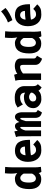

<svg xmlns="http://www.w3.org/2000/svg" viewBox="1400 -2204 822 3663"><g transform="rotate(-90 1811.5 -372.0)"><path d="M160.6 -233.4Q160.6 -98.6 242.2 -98.6Q265.6 -98.6 289.3 -116.7Q313 -134.8 331.1 -170.4V-333.5Q315.9 -358.9 294.7 -377.9Q273.4 -397 250 -397Q210.9 -397 185.8 -359.4Q160.6 -321.8 160.6 -233.4ZM36.1 -224.1Q36.1 -499 233.4 -499Q242.2 -499 251 -498Q259.8 -497.1 267.8 -494.9Q275.9 -492.7 282.5 -490.5Q289.1 -488.3 296.1 -484.6Q303.2 -481 307.9 -478.5Q312.5 -476.1 319.1 -471.7Q325.7 -467.3 328.1 -465.6Q330.6 -463.9 336.4 -459.2Q342.3 -454.6 342.8 -454.1Q331.1 -504.4 331.1 -562.5Q331.1 -633.8 337.9 -689.5L459 -685.1Q451.7 -613.8 451.7 -564.9Q451.7 -494.6 451.2 -342Q450.7 -189.5 450.7 -130.4V-118.7Q450.7 -67.9 460.4 -3.4L364.7 6.3Q342.8 -24.9 342.8 -45.4Q327.6 -23.9 297.6 -10.3Q267.6 3.4 225.1 3.4Q132.8 3.4 84.5 -54.4Q36.1 -112.3 36.1 -224.1Z M681.6 -295.9Q748 -307.6 847.7 -307.6Q845.7 -353.5 823.5 -376.5Q801.3 -399.4 767.1 -399.4Q731 -399.4 707.5 -369.6Q684.1 -339.8 681.6 -295.9ZM766.1 -498.5Q877.9 -498.5 926.5 -430.7Q975.1 -362.8 975.1 -232.9L974.6 -211.9Q760.7 -209 681.6 -193.4Q687.5 -152.8 715.6 -124.3Q743.7 -95.7 777.3 -95.7Q814 -95.7 836.2 -107.9Q858.4 -120.1 885.7 -149.4L972.7 -73.2Q952.1 -50.3 937 -37.6Q921.9 -24.9 899.2 -14.2Q876.5 -3.4 847.2 0.7Q817.9 4.9 774.4 4.9Q671.4 4.9 613.5 -65.2Q555.7 -135.3 555.7 -252Q555.7 -360.8 610.8 -429.7Q666 -498.5 766.1 -498.5Z M1500 15.6Q1486.3 13.2 1475.3 9.8Q1464.4 6.3 1448.2 -2.9Q1432.1 -12.2 1421.4 -24.9Q1410.6 -37.6 1402.6 -60.1Q1394.5 -82.5 1394.5 -111.3V-112.3V-370.6Q1393.6 -386.2 1390.1 -391.6Q1386.7 -397 1376 -397Q1368.7 -397 1354.2 -358.6Q1339.8 -320.3 1333 -293L1332 0L1222.2 -0.5V-371.6Q1222.2 -386.2 1219.7 -391.6Q1217.3 -397 1208.5 -397Q1198.7 -397 1180.2 -365.2Q1161.6 -333.5 1154.3 -297.4V0H1044.9L1043.9 -391.6Q1043.9 -413.1 1041.5 -429.9Q1039.1 -446.8 1036.9 -453.6Q1034.7 -460.4 1028.8 -477.5L1135.3 -509.8Q1138.7 -502.9 1140.9 -491.2Q1143.1 -479.5 1145 -464.8Q1147 -450.2 1147.9 -444.8Q1188.5 -498 1236.3 -498Q1272.5 -498 1291.5 -471.9Q1310.5 -445.8 1314.9 -413.1Q1358.4 -498 1410.2 -498H1414.1Q1456.5 -498 1479.2 -457.8Q1502 -417.5 1502 -360.8V-110.4Q1502 -80.6 1545.9 -63.5Z M1708 -154.8Q1708 -121.6 1726.8 -106.9Q1745.6 -92.3 1772.9 -92.3Q1809.1 -92.3 1838.1 -118.2Q1867.2 -144 1875.5 -169.4V-192.4Q1861.8 -208 1839.1 -218.8Q1816.4 -229.5 1793.5 -229.5Q1763.7 -229.5 1735.8 -210.2Q1708 -190.9 1708 -154.8ZM2000.5 -154.3Q2000.5 -120.1 2008.8 -99.1Q2017.1 -78.1 2037.6 -62L1976.6 10.7Q1970.7 6.3 1959.5 -1.5Q1948.2 -9.3 1942.9 -13.7Q1937.5 -18.1 1929.4 -27.6Q1921.4 -37.1 1914.1 -49.3Q1885.3 -19.5 1848.9 -7.1Q1812.5 5.4 1748 5.4Q1683.1 5.4 1631.6 -38.8Q1580.1 -83 1580.1 -147.5Q1580.1 -218.8 1623.5 -263.7Q1657.2 -297.9 1698.2 -312.5Q1739.3 -327.1 1793.5 -327.1Q1841.8 -327.1 1875.5 -304.2Q1875.5 -332.5 1866.5 -353Q1857.4 -373.5 1843 -383.1Q1828.6 -392.6 1815.7 -396.5Q1802.7 -400.4 1789.6 -400.4Q1702.6 -400.4 1651.4 -346.2L1591.8 -447.8Q1623.5 -467.8 1645.3 -478.5Q1667 -489.3 1693.4 -494.4Q1719.7 -499.5 1735.6 -500.5Q1751.5 -501.5 1793.5 -502Q1849.1 -502 1895.8 -481.2Q1942.4 -460.4 1971.4 -418.2Q2000.5 -376 2000.5 -319.8Z M2235.4 -452.6Q2256.3 -471.7 2299.6 -486.3Q2342.8 -501 2381.8 -501Q2446.8 -501 2487.5 -473.1Q2528.3 -445.3 2528.3 -388.7V-135.7Q2528.3 -125 2531.5 -116.7Q2534.7 -108.4 2543 -101.6Q2551.3 -94.7 2556.4 -91.3Q2561.5 -87.9 2574.7 -81.1Q2578.1 -79.1 2580.1 -78.1L2523.4 19.5Q2503.4 13.2 2485.1 3.9Q2466.8 -5.4 2447.8 -20.5Q2428.7 -35.6 2417.2 -58.3Q2405.8 -81.1 2405.8 -108.4V-341.3Q2405.8 -371.1 2397.2 -385.5Q2388.7 -399.9 2365.7 -399.9Q2340.8 -399.9 2305.9 -385.5Q2271 -371.1 2241.7 -345.2V0H2119.1V-344.7Q2119.1 -387.2 2117.4 -412.4Q2115.7 -437.5 2113.3 -449.7Q2110.8 -461.9 2103.5 -490.2L2216.8 -513.7Q2231.9 -477.5 2235.4 -452.6Z M2748.5 -233.4Q2748.5 -98.6 2830.1 -98.6Q2853.5 -98.6 2877.2 -116.7Q2900.9 -134.8 2918.9 -170.4V-333.5Q2903.8 -358.9 2882.6 -377.9Q2861.3 -397 2837.9 -397Q2798.8 -397 2773.7 -359.4Q2748.5 -321.8 2748.5 -233.4ZM2624 -224.1Q2624 -499 2821.3 -499Q2830.1 -499 2838.9 -498Q2847.7 -497.1 2855.7 -494.9Q2863.8 -492.7 2870.4 -490.5Q2877 -488.3 2884 -484.6Q2891.1 -481 2895.8 -478.5Q2900.4 -476.1 2907 -471.7Q2913.6 -467.3 2916 -465.6Q2918.5 -463.9 2924.3 -459.2Q2930.2 -454.6 2930.7 -454.1Q2918.9 -504.4 2918.9 -562.5Q2918.9 -633.8 2925.8 -689.5L3046.9 -685.1Q3039.6 -613.8 3039.6 -564.9Q3039.6 -494.6 3039.1 -342Q3038.6 -189.5 3038.6 -130.4V-118.7Q3038.6 -67.9 3048.3 -3.4L2952.6 6.3Q2930.7 -24.9 2930.7 -45.4Q2915.5 -23.9 2885.5 -10.3Q2855.5 3.4 2813 3.4Q2720.7 3.4 2672.4 -54.4Q2624 -112.3 2624 -224.1Z M3215.3 -631.8Q3266.6 -648.9 3324.7 -685.5Q3382.8 -722.2 3426.3 -762.7L3491.7 -678.7Q3453.6 -640.6 3385.5 -603.3Q3317.4 -565.9 3259.3 -546.9ZM3269.5 -295.9Q3335.9 -307.6 3435.5 -307.6Q3433.6 -353.5 3411.4 -376.5Q3389.2 -399.4 3355 -399.4Q3318.8 -399.4 3295.4 -369.6Q3272 -339.8 3269.5 -295.9ZM3354 -498.5Q3465.8 -498.5 3514.4 -430.7Q3563 -362.8 3563 -232.9L3562.5 -211.9Q3348.6 -209 3269.5 -193.4Q3275.4 -152.8 3303.5 -124.3Q3331.5 -95.7 3365.2 -95.7Q3401.9 -95.7 3424.1 -107.9Q3446.3 -120.1 3473.6 -149.4L3560.5 -73.2Q3540 -50.3 3524.9 -37.6Q3509.8 -24.9 3487.1 -14.2Q3464.4 -3.4 3435.1 0.7Q3405.8 4.9 3362.3 4.9Q3259.3 4.9 3201.4 -65.2Q3143.6 -135.3 3143.6 -252Q3143.6 -360.8 3198.7 -429.7Q3253.9 -498.5 3354 -498.5Z"/></g></svg>

Font: Fantasque Sans Mono
Style: Bold
Weight: 700
Monospace: yes
Designer: Jany Belluz
Version: Version 1.8.0 ; ttfautohint (v1.8.2)